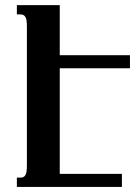

<svg xmlns="http://www.w3.org/2000/svg" viewBox="-20 -736 551 756"><path d="M460 0H46.4V-36.6H60.1Q66.4 -36.6 71.3 -38.6Q76.2 -40.5 79.6 -45.9Q83 -51.3 84.5 -60.5Q85.9 -69.8 85.9 -85V-630.9Q85.9 -646 84.5 -655.3Q83 -664.6 79.6 -669.9Q76.2 -675.3 71.3 -677.2Q66.4 -679.2 60.1 -679.2H46.4V-715.8H215.3V-518.6H491.7V-467.3H215.3V-51.3H460Z"/></svg>

Font: Arian AMU Serif
Style: Bold
Weight: 700
Designer: Ruben Hakobyan (Tarumian)
Foundry: Ruben Hakobyan (Tarumian)
Version: Version 1.002